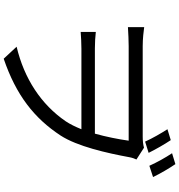

<svg xmlns="http://www.w3.org/2000/svg" viewBox="15 -914 970 1040"><g transform="rotate(90 500.0 -394.0)"><path d="M739 -834 680 -816C703 -780 729 -735 747 -695L808 -714C789 -752 762 -800 739 -834ZM869 -859 810 -841C834 -805 859 -760 878 -718L939 -738C920 -778 892 -825 869 -859ZM127 -690V-602C163 -604 198 -606 230 -606C298 -606 681 -606 742 -606C734 -549 721 -484 704 -423H242C210 -423 180 -425 153 -428V-346C183 -348 210 -350 244 -350H680C667 -318 653 -289 637 -265C546 -132 406 -40 233 1L298 71C495 4 620 -94 714 -237C773 -328 809 -487 832 -612C835 -628 840 -639 844 -648L780 -689C764 -684 742 -682 719 -682C670 -682 297 -682 230 -682C189 -682 148 -687 127 -690Z"/></g></svg>

Font: Noto Sans HK
Style: Regular
Weight: 400
Designer: Ryoko NISHIZUKA 西塚涼子 (kana, bopomofo & ideographs); Paul D. Hunt (Latin, Greek & Cyrillic); Sandoll Communications 산돌커뮤니
Foundry: Adobe
Version: Version 2.004;hotconv 1.0.118;makeotfexe 2.5.65603